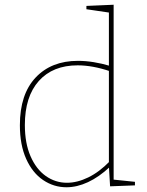

<svg xmlns="http://www.w3.org/2000/svg" viewBox="-20 -785 622 811"><path d="M261 6Q207 6 162 -24.5Q117 -55 90.5 -114Q64 -173 64 -256Q64 -387 130.5 -457.5Q197 -528 309 -528Q341 -528 375.5 -522.5Q410 -517 447 -506L440 -502V-739L447 -731L345 -746V-760L460 -765V-19L453 -27L550 -17V-2L445 2L440 -83L444 -80Q398 -37 351.5 -15.5Q305 6 261 6ZM263 -13Q306 -13 352.5 -35.5Q399 -58 444 -104L440 -92V-491L445 -484Q371 -509 308 -509Q203 -509 144 -443Q85 -377 85 -257Q85 -180 109 -125Q133 -70 173.5 -41.5Q214 -13 263 -13Z"/></svg>

Font: Bitter Thin Thin
Style: Regular
Weight: 250
Version: Version 2.002